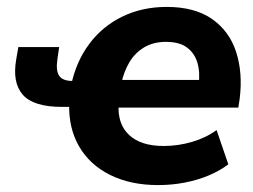

<svg xmlns="http://www.w3.org/2000/svg" viewBox="-20 -524 731 555"><path d="M437 11Q357 11 298 -18.5Q239 -48 208.5 -101Q178 -154 180 -224L190 -215H159Q77 -215 46 -250Q15 -285 27 -353L33 -388H151L146 -353Q141 -320 151 -305Q161 -290 190 -290H203L186 -279Q200 -346 238 -397Q276 -448 333.5 -476Q391 -504 462 -504Q543 -504 593 -469Q643 -434 662.5 -374Q682 -314 673 -240L669 -213H313L323 -224Q319 -166 353 -134Q387 -102 453 -102Q495 -102 535.5 -114Q576 -126 606 -148L640 -49Q615 -30 582.5 -16.5Q550 -3 513 4Q476 11 437 11ZM460 -403Q423 -403 396.5 -387Q370 -371 354 -344Q338 -317 331 -284L326 -293H570L554 -278Q559 -315 550.5 -343Q542 -371 520 -387Q498 -403 460 -403Z"/></svg>

Font: Nunito Sans 11pt ExtraBold
Style: Italic
Weight: 800
Italic angle: -9°
Version: Version 3.101;gftools[0.9.27]